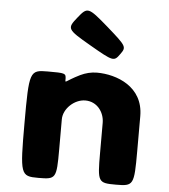

<svg xmlns="http://www.w3.org/2000/svg" viewBox="-56 -872 811 922"><g transform="rotate(5 349.5 -410.5)"><path d="M503 -626C530 -663 528 -666 430 -752C331 -838 327 -838 283 -783C238 -727 240 -723 356 -656C472 -589 476 -588 503 -626ZM163 0C248 0 251 -4 251 -145V-290C251 -341 303 -390 356 -390C413 -390 448 -341 448 -290V-145C448 -4 451 0 537 0C622 0 625 -5 625 -169V-338C625 -481 494 -528 400 -528C372 -528 345 -521 320 -509C247 -473 252 -460 252 -486C251 -512 248 -513 163 -513C77 -513 74 -506 74 -257C74 -7 77 0 163 0Z"/></g></svg>

Font: Hussar Print
Style: Bold
Weight: 700
Foundry: Cannot Into Space Fonts
Version: Version 2.00